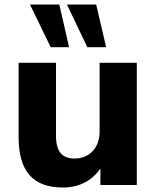

<svg xmlns="http://www.w3.org/2000/svg" viewBox="-20 -816 688 847"><path d="M257.3 11.2C330.1 11.2 386.2 -19 422.9 -72.8V0H583.5V-539.1H419.4V-235.8C419.4 -163.1 374 -116.7 309.1 -116.7C255.9 -116.7 227.1 -145 227.1 -216.8V-539.1H62V-212.9C62 -60.5 125 11.2 257.3 11.2ZM284.7 -607.9 241.7 -795.9H112.3L203.6 -607.9ZM448.2 -607.9 404.3 -795.9H275.4L365.2 -607.9Z"/></svg>

Font: Winston ExtraBold
Style: Regular
Weight: 800
Designer: Vernon Adams, Kim Jin-seong, David Berlow, Cristiano Sobral
Foundry: The Winston Project Authors
Version: Version 3.004